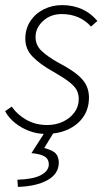

<svg xmlns="http://www.w3.org/2000/svg" viewBox="-21 -512 430 751"><path d="M159 12Q125 12 94 0.5Q63 -11 38 -31Q13 -51 -1 -77L25 -95Q46 -64 82 -43.5Q118 -23 164 -23Q197 -23 225 -36Q253 -49 270 -72Q287 -95 287 -124Q287 -144 279 -159.5Q271 -175 249 -192Q227 -209 185 -233Q135 -261 106.5 -290.5Q78 -320 78 -360Q78 -399 97.5 -429Q117 -459 150 -475.5Q183 -492 222 -492Q264 -492 299 -476.5Q334 -461 360 -430L335 -408Q315 -431 286 -444Q257 -457 220 -457Q177 -457 147.5 -430Q118 -403 118 -367Q118 -335 142 -312.5Q166 -290 207 -267Q255 -242 281 -220.5Q307 -199 317 -177.5Q327 -156 327 -131Q327 -87 305 -55Q283 -23 244.5 -5.5Q206 12 159 12ZM49 219 47 191Q109 189 139 173Q169 157 170 132Q170 110 153.5 100Q137 90 102 87L159 -2H194L152 67Q187 76 198 89.5Q209 103 209 125Q208 169 164 193Q120 217 49 219Z"/></svg>

Font: Source Sans 3 ExtraLight Light
Style: Italic
Weight: 300
Italic angle: -11°
Version: Version 3.052;hotconv 1.1.0;makeotfexe 2.6.0